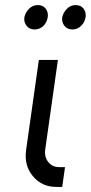

<svg xmlns="http://www.w3.org/2000/svg" viewBox="-20 -736 358 756"><path d="M133 -500 83 -147Q74 -85 109 -43Q144 0 202 0H225L236 -78H213Q186 -78 170 -98Q154 -119 158 -147L208 -500ZM129 -716Q109 -716 95 -702Q80 -687 76 -668Q73 -649 85 -634Q96 -620 116 -620Q136 -620 151 -634Q164 -647 168 -668Q171 -687 160 -702Q149 -716 129 -716ZM278 -716Q258 -716 244 -702Q229 -687 225 -668Q222 -649 234 -634Q245 -620 265 -620Q285 -620 299 -634Q313 -647 317 -668Q320 -687 309 -702Q298 -716 278 -716Z"/></svg>

Font: Unageo
Style: Regular-Italic
Weight: 400
Designer: Richard Sepsi
Foundry: Richard Sepsi
Version: Version 2.000